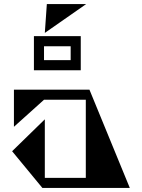

<svg xmlns="http://www.w3.org/2000/svg" viewBox="-20 -931 703 951"><path d="M212 -911H407L202 -768ZM148 -752H380V-583H148ZM330 -633V-702H198V-633ZM623 0H190L40 -182L202 -340V-50H405V-437H198L49 -303V-487H423Z"/></svg>

Font: Chokokutai
Style: Regular
Weight: 400
Designer: 108号,108go
Foundry: Font Zone 108
Version: Version 1.000; ttfautohint (v1.8.3)